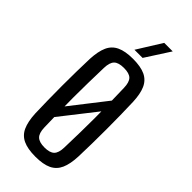

<svg xmlns="http://www.w3.org/2000/svg" viewBox="-244 -800 853 853"><g transform="rotate(45 182.0 -374.0)"><path d="M66.4 -178 285.7 -459.1 308.5 -420 94.2 -146.7ZM182.5 7.2Q134 7.2 105 -6.4Q75.9 -20.1 62.6 -49.8Q49.2 -79.6 46.8 -127.8Q45.5 -166.7 44.8 -210.3Q44 -254 44 -299.3Q44 -344.6 44.7 -388.5Q45.4 -432.4 46.8 -472Q49.2 -520.4 62.5 -550.1Q75.8 -579.8 104.9 -593.5Q133.9 -607.2 182.5 -607.2Q231.5 -607.2 260.3 -593.5Q289 -579.7 302.3 -550Q315.5 -520.3 317.5 -472Q318.9 -433.1 319.6 -389.4Q320.3 -345.7 320.3 -300.6Q320.3 -255.5 319.6 -211.5Q318.9 -167.5 317.5 -127.8Q315.5 -80.2 302.3 -50.2Q289 -20.3 260.3 -6.5Q231.5 7.2 182.5 7.2ZM182.5 -50.3Q215.5 -50.3 229.8 -64.2Q244.1 -78 245 -112.5Q246.4 -164.4 247.4 -210.2Q248.3 -256 248.3 -300.1Q248.3 -344.2 247.4 -390Q246.4 -435.8 245 -487.3Q244.1 -522.1 230.2 -536.1Q216.3 -550.1 182.5 -550.1Q148.8 -550.1 134.6 -536.1Q120.3 -522.1 119.3 -487.3Q117.9 -435.8 117 -389.9Q116.1 -344.1 116.1 -299.9Q116.1 -255.6 117 -209.8Q117.9 -163.9 119.3 -112.5Q120.3 -78 135 -64.2Q149.6 -50.3 182.5 -50.3ZM158.2 -640 230.1 -755.2H283.6L209.4 -640Z"/></g></svg>

Font: Big Shoulders Display SC Thin
Style: Regular
Weight: 100
Designer: Patric King
Foundry: XO Type Co
Version: Version 2.002